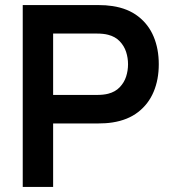

<svg xmlns="http://www.w3.org/2000/svg" viewBox="-20 -740 678 760"><path d="M70 -720H367.5Q399.9 -720 425.2 -716Q486.2 -706.8 527.2 -674.9Q568.2 -643.1 588.3 -594.7Q608.5 -546.3 608.5 -485.7Q608.5 -425 588.1 -376.6Q567.8 -328.2 526.8 -296.4Q485.8 -264.6 425.2 -255.3Q399.9 -251.3 367.5 -251.3H190.3V0H70ZM408.2 -369Q436.2 -376.2 453.8 -394.6Q471.5 -413.1 479.2 -436.8Q486.8 -460.5 486.8 -485.7Q486.8 -510.8 479.2 -534.5Q471.5 -558.2 453.8 -576.7Q436.2 -595.2 408.2 -602.3Q390 -607.2 362.5 -607.2H190.3V-364.2H362.5Q390 -364.2 408.2 -369Z"/></svg>

Font: Tap Sans
Style: Regular
Weight: 400
Designer: Tap Payments
Foundry: Tap Payments
Version: Version 1.001;Glyphs 3.1.2 (3151)